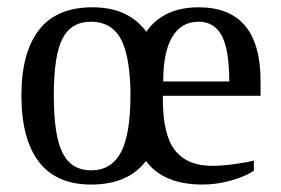

<svg xmlns="http://www.w3.org/2000/svg" viewBox="-20 -491 762 521"><path d="M421.9 -231V-222.2Q421.9 -124.5 455.1 -82.8Q488.3 -41 555.2 -41Q580.1 -41 614 -45.4Q647.9 -49.8 668.9 -55.2V-27.8Q646 -12.2 606.9 -1.2Q567.9 9.8 529.8 9.8Q423.3 9.8 376 -54.2Q327.6 9.8 227.1 9.8Q132.8 9.8 85.4 -52Q38.1 -113.8 38.1 -231.9Q38.1 -348.1 85.7 -409.7Q133.3 -471.2 231 -471.2Q328.6 -471.2 377 -404.8Q423.3 -471.2 519 -471.2Q687 -471.2 687 -271V-231ZM227.1 -432.1Q173.3 -432.1 149.7 -386.5Q126 -340.8 126 -231.9Q126 -122.6 149.9 -75.7Q173.8 -28.8 227.1 -28.8Q282.2 -28.8 308.1 -77.6Q334 -126.5 334 -231.9V-245.1Q331.5 -346.2 305.7 -389.2Q279.8 -432.1 227.1 -432.1ZM519 -432.1Q472.2 -432.1 447.5 -391.1Q422.9 -350.1 422.9 -270H602.1Q602.1 -356 581.8 -394Q561.5 -432.1 519 -432.1Z"/></svg>

Font: Tinos
Style: Regular
Weight: 400
Designer: Steve Matteson
Foundry: Monotype Imaging Inc.
Version: Version 1.23